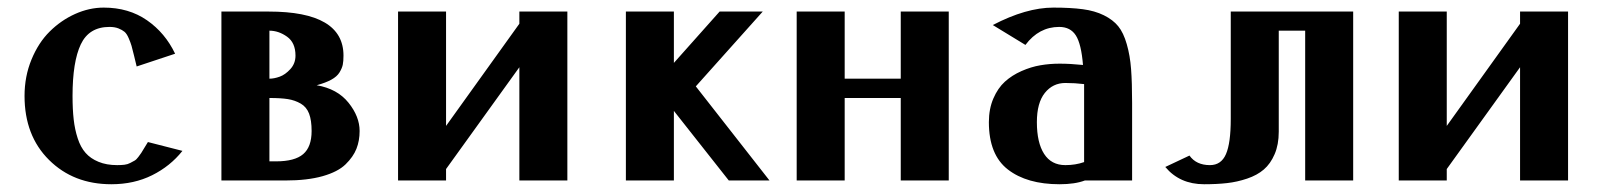

<svg xmlns="http://www.w3.org/2000/svg" viewBox="-20 -470 4162 500"><path d="M43.9 0ZM335.9 -296.9Q333.5 -306.6 329.1 -325Q324.7 -343.3 322.5 -350.8Q320.3 -358.4 315.2 -370.4Q310.1 -382.3 304.2 -387.2Q298.3 -392.1 288.6 -396Q278.8 -399.9 265.1 -399.9Q211.9 -399.9 190.4 -354.5Q168.9 -309.1 168.9 -220.2Q168.9 -185.1 171.9 -158.9Q174.8 -132.8 182.4 -109.6Q189.9 -86.4 202.9 -71.8Q215.8 -57.1 236.6 -48.6Q257.3 -40 285.2 -40Q295.9 -40 304.2 -41Q312.5 -42 319.3 -45.7Q326.2 -49.3 330.6 -51.8Q335 -54.2 340.3 -61.3Q345.7 -68.4 347.9 -71.8Q350.1 -75.2 356.2 -85.4Q362.3 -95.7 365.2 -100.1L455.1 -77.1Q423.3 -37.1 376.2 -13.7Q329.1 9.8 270 9.8Q171.4 9.8 107.7 -53.5Q43.9 -116.7 43.9 -220.2Q43.9 -271 62 -314.9Q80.1 -358.9 109.4 -387.9Q138.7 -417 175.5 -433.6Q212.4 -450.2 250 -450.2Q315.4 -450.2 362.8 -417.2Q410.2 -384.3 436 -330.1Z M681.6 -214.8V-49.8H698.7Q747.6 -49.8 769.5 -68.6Q791.5 -87.4 791.5 -128.9Q791.5 -156.7 784.9 -174.1Q778.3 -191.4 763.2 -200.2Q748 -209 729.7 -211.9Q711.4 -214.8 681.6 -214.8ZM804.7 -248Q858.4 -238.8 887.5 -202.6Q916.5 -166.5 916.5 -128.9Q916.5 -103.5 908.2 -82.5Q899.9 -61.5 879.9 -42Q859.9 -22.5 820.1 -11.2Q780.3 0 723.6 0H556.6V-439.9H679.7Q874.5 -439.9 874.5 -325.2Q874.5 -310.5 872.6 -301.3Q870.6 -292 864 -281.2Q857.4 -270.5 842.8 -262.5Q828.1 -254.4 804.7 -248ZM681.6 -390.1V-265.1Q693.8 -265.1 708.3 -270.3Q722.7 -275.4 736.1 -290Q749.5 -304.7 749.5 -325.2Q749.5 -358.9 727.5 -374.5Q705.6 -390.1 681.6 -390.1Z M1016.6 -439.9H1141.6V-142.1L1332.5 -408.2V-439.9H1457.5V0H1332.5V-294.9L1141.6 -29.8V0H1016.6Z M1609.9 0ZM1734.9 -306.2 1854 -439.9H1966.3L1792 -245.1L1983.9 0H1877.9L1734.9 -181.2V0H1609.9V-439.9H1734.9Z M2054.7 -439.9H2179.7V-265.1H2325.7V-439.9H2450.7V0H2325.7V-214.8H2179.7V0H2054.7Z M2555.2 0ZM2565.4 -404.8Q2652.3 -450.2 2723.1 -450.2Q2768.6 -450.2 2799.8 -446Q2831.1 -441.9 2854.7 -430.2Q2878.4 -418.5 2892.1 -401.6Q2905.8 -384.8 2914.3 -355Q2922.9 -325.2 2925.5 -290.3Q2928.2 -255.4 2928.2 -202.1V0H2805.2Q2779.3 9.8 2739.3 9.8Q2654.3 9.8 2604.7 -28.6Q2555.2 -66.9 2555.2 -151.9Q2555.2 -186.5 2566.9 -213.6Q2578.6 -240.7 2596.9 -257.3Q2615.2 -273.9 2640.1 -284.9Q2665 -295.9 2689.2 -300Q2713.4 -304.2 2739.3 -304.2Q2767.1 -304.2 2800.3 -300.8Q2795.9 -355.5 2781.7 -377.7Q2767.6 -399.9 2738.3 -399.9Q2685.5 -399.9 2650.4 -353ZM2803.2 -47.9V-224.1V-251Q2779.3 -253.9 2754.4 -253.9Q2721.7 -253.9 2700.9 -228Q2680.2 -202.1 2680.2 -151.9Q2680.2 -98.6 2699 -69.3Q2717.8 -40 2754.4 -40Q2780.8 -40 2803.2 -47.9Z M3378.9 0V-390.1H3310.1V-127Q3310.1 -93.3 3299.3 -68.4Q3288.6 -43.5 3271.2 -28.6Q3253.9 -13.7 3227.8 -4.9Q3201.7 3.9 3175.5 6.8Q3149.4 9.8 3115.7 9.8Q3052.2 9.8 3014.6 -35.2L3077.6 -64.9Q3095.2 -40 3130.9 -40Q3160.2 -40 3172.6 -68.6Q3185.1 -97.2 3185.1 -160.2V-439.9H3503.9V0Z M3622.6 -439.9H3747.6V-142.1L3938.5 -408.2V-439.9H4063.5V0H3938.5V-294.9L3747.6 -29.8V0H3622.6Z"/></svg>

Font: Pfennig
Style: Bold
Weight: 700
Version: Version 20120410 ; ttfautohint (v0.8)